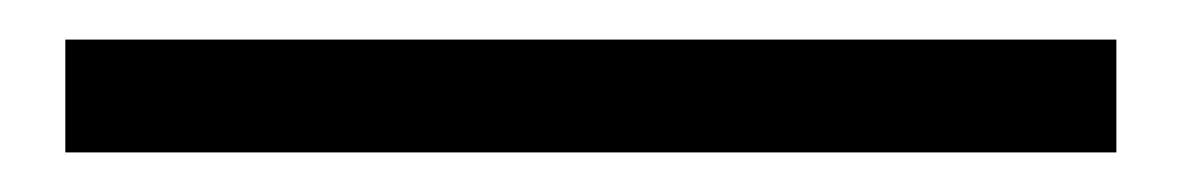

<svg xmlns="http://www.w3.org/2000/svg" viewBox="-20 61 597 97"><path d="M13 81H544V138H13Z"/></svg>

Font: Noto Sans CJK KR DemiLight
Style: Regular
Weight: 350
Designer: Ryoko NISHIZUKA à€õÀ (kana & ideographs); Paul D. Hunt (Latin, Greek & Cyrillic); Wenlong ZHANG NG  (bopomofo); Sandoll 
Foundry: Adobe Systems Incorporated
Version: Version 1.004 April 21, 2017